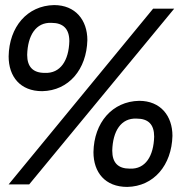

<svg xmlns="http://www.w3.org/2000/svg" viewBox="-20 -726 733 756"><path d="M491 -62C445 -62 422 -85 422 -133C424 -209 456 -262 518 -259C564 -259 587 -236 587 -188C585 -112 553 -59 491 -62ZM659 -191C659 -270 612 -329 528 -329C422 -327 350 -243 348 -127C348 -47 394 10 481 10C586 8 656 -76 659 -191ZM156 -439C110 -439 87 -463 87 -510C89 -586 121 -639 183 -636C229 -636 253 -612 253 -564C251 -488 218 -436 156 -439ZM95 0 666 -692H583L14 0ZM324 -568C324 -647 277 -706 193 -706C87 -704 16 -620 14 -504C14 -424 60 -367 146 -367C251 -369 321 -453 324 -568Z"/></svg>

Font: Cantarell
Style: Oblique
Weight: 400
Italic angle: -8°
Designer: Dave Crossland
Version: Version 0.024